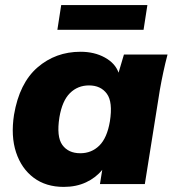

<svg xmlns="http://www.w3.org/2000/svg" viewBox="-20 -722 684 753"><path d="M22 0ZM230 11Q160 11 112 -25Q64 -61 43 -124.5Q22 -188 35 -272Q56 -396 127 -457.5Q198 -519 296 -519Q350 -519 391 -496.5Q432 -474 445 -437L466 -508H637Q628 -474 620.5 -439Q613 -404 607 -370L548 0H372L381 -56Q356 -25 317.5 -7Q279 11 230 11ZM295 -121Q339 -121 369.5 -151Q400 -181 411 -246Q423 -322 399 -354.5Q375 -387 329 -387Q285 -387 254.5 -357Q224 -327 213 -262Q201 -186 224.5 -153.5Q248 -121 295 -121ZM205 -605 220 -702H558L543 -605Z"/></svg>

Font: Winston ExtraBold
Style: Italic
Weight: 800
Italic angle: -9°
Designer: Original fonts by Vernon Adams / Changes by Cristiano Sobral
Foundry: Original fonts by Vernon Adams / Changes by Cristiano Sobral
Version: Version 2.503;July 17, 2020;FontCreator 13.0.0.2655 64-bit